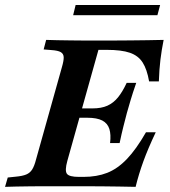

<svg xmlns="http://www.w3.org/2000/svg" viewBox="-39 -726 659 746"><path d="M131.5 -2.4Q106.5 -2.4 78.2 -2Q50 -1.6 24.2 -1.2Q-1.6 -0.8 -19.4 0L-8.9 -36.3L21.8 -39.5Q48.4 -41.9 62.9 -48Q77.4 -54 85.9 -67.3Q94.4 -80.6 100.8 -105.6L201.6 -465.3Q208.9 -490.3 208.5 -503.6Q208.1 -516.9 197.2 -523.4Q186.3 -529.8 160.5 -531.5L130.6 -533.9L140.3 -571Q158.1 -570.2 183.1 -569.8Q208.1 -569.4 236.7 -569Q265.3 -568.5 291.1 -568.5H291.9H396Q434.7 -568.5 469 -569Q503.2 -569.4 535.1 -569.8Q566.9 -570.2 596.8 -571Q588.7 -530.6 584.3 -494Q579.8 -457.3 578.2 -409.7H540.3Q532.3 -456.5 515.3 -483.1Q498.4 -509.7 465.7 -521Q433.1 -532.3 375 -532.3H343.5L222.6 -100.8Q212.1 -62.9 221 -50.8Q229.8 -38.7 267.7 -38.7H285.5Q337.1 -38.7 377.4 -54.4Q417.7 -70.2 454 -108.1Q490.3 -146 528.2 -212.1H566.1Q536.3 -149.2 518.1 -99.2Q500 -49.2 487.9 0Q454.8 -0.8 423.4 -1.2Q391.9 -1.6 357.7 -2Q323.4 -2.4 280.6 -2.4H137.9ZM243.5 -268.5 254 -304.8H418.5L408.1 -268.5ZM388.7 -170.2Q392.7 -203.2 385.9 -225Q379 -246.8 358.5 -257.7Q337.9 -268.5 300 -268.5L320.2 -304.8Q354.8 -304.8 378.2 -315.3Q401.6 -325.8 419.4 -347.6Q437.1 -369.4 453.2 -404H490.3Q475.8 -362.1 468.5 -337.1Q461.3 -312.1 454 -287.1Q446.8 -258.9 440.3 -233.9Q433.9 -208.9 425.8 -170.2ZM245.2 -666.9 254.8 -706.5H583.1L572.6 -666.9Z"/></svg>

Font: Playfair 9pt
Style: Bold Italic
Weight: 700
Italic angle: -15.6°
Designer: Claus Eggers Sørensen
Foundry: Claus Eggers Sørensen
Version: Version 2.203